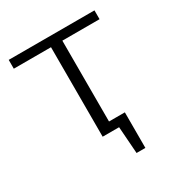

<svg xmlns="http://www.w3.org/2000/svg" viewBox="-192 -796 1050 1113"><g transform="rotate(-30 333.0 -239.0)"><path d="M276 -599H27V-658H601V-599H352V-58H458V180H399L386 0H276Z"/></g></svg>

Font: QiushuiShotai Bright
Style: Regular
Weight: 400
Designer: Christian Thalmann (Catharsis Fonts)
Version: Version 1.250;